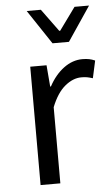

<svg xmlns="http://www.w3.org/2000/svg" viewBox="-52 -750 453 785"><g transform="rotate(-5 174.5 -357.0)"><path d="M149.4 -485.8 156.7 -397.9H159.7Q184.6 -444.3 220.7 -471.2Q256.8 -498 297.4 -498Q313 -498 325 -495.6Q336.9 -493.2 349.1 -487.8L333.5 -416.5Q319.3 -420.9 309.8 -422.6Q300.3 -424.3 286.6 -424.3Q252.4 -424.3 219.5 -397.2Q186.5 -370.1 163.6 -312.5V0H82.5V-485.8ZM146 -713.9 213.4 -621.6H217.3L284.2 -713.9H343.8L249 -573.2H181.6L87.9 -713.9Z"/></g></svg>

Font: Varta
Style: Regular
Weight: 400
Designer: Joana Correia, Viktoriya Grabowska, Eben Sorkin
Foundry: Sorkin Type
Version: Version 1.002; ttfautohint (v1.3) -l 8 -r 24 -G 200 -x 12 -H